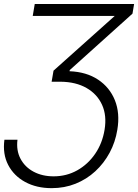

<svg xmlns="http://www.w3.org/2000/svg" viewBox="-26 -748 707 983"><path d="M-3.4 -32.7H63.5Q56.6 22.5 79.1 64.9Q101.6 107.4 146 131.1Q190.4 154.8 248.5 154.8Q314.9 154.8 369.9 123.8Q424.8 92.8 461.4 39.1Q498 -14.6 509.3 -83Q521.5 -156.2 496.6 -211.2Q471.7 -266.1 417.2 -297.4Q362.8 -328.6 285.2 -329.6H238.3L248 -386.2L562 -667L561 -666.5H141.6L151.9 -727.5H660.6L652.3 -678.2L331.1 -389.2L330.1 -383.3Q416.5 -379.9 476.1 -340.3Q535.6 -300.8 562.3 -234.6Q588.9 -168.5 574.7 -83.5Q564.5 -20.5 535.4 33.7Q506.3 87.9 461.9 128.9Q417.5 169.9 360.8 192.6Q304.2 215.3 238.3 215.3Q161.1 215.3 103 183.8Q44.9 152.3 15.9 96.4Q-13.2 40.5 -3.4 -32.7Z"/></svg>

Font: Inter Tight Light
Style: Italic
Weight: 300
Italic angle: -9.39999°
Designer: Rasmus Andersson
Foundry: rsms
Version: Version 3.004